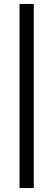

<svg xmlns="http://www.w3.org/2000/svg" viewBox="-20 -760 269 973"><path d="M79 193V-740H151V193Z"/></svg>

Font: Mach Light
Style: Regular
Weight: 300
Version: Version 1.002